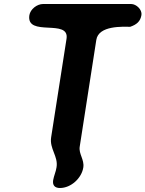

<svg xmlns="http://www.w3.org/2000/svg" viewBox="-20 -727 728 961"><path d="M246 175C242 201 255 214 280 214C336 214 389 164 397 111C403 72 373 43 379 7L462 -527C473 -601 597 -593 632 -593C664 -604 683 -620 688 -652C692 -678 663 -707 636 -707H196C165 -707 132 -681 127 -651C110 -539 329 -636 313 -533L236 -40C227 18 272 55 263 110C260 132 250 152 246 175Z"/></svg>

Font: Asimov Print
Style: Regular
Weight: 500
Designer: Google
Version: Version 2.000980: 2014